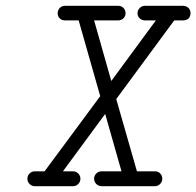

<svg xmlns="http://www.w3.org/2000/svg" viewBox="-20 -641 674 659"><path d="M203 -571Q192 -571 185 -578Q178 -585 178 -595.5Q178 -606 185 -613.5Q192 -621 203 -621H386Q397 -621 404 -613.5Q411 -606 411 -595.5Q411 -585 403.5 -578Q396 -571 386 -571H303L362 -363L515 -571H477Q467 -571 459.5 -578Q452 -585 452 -595.5Q452 -606 459.5 -613.5Q467 -621 477 -621H565Q565 -621 565.5 -621Q566 -621 566 -621H609Q616 -621 622 -617.5Q628 -614 631 -608.5Q634 -603 634 -596Q634 -589 631 -583Q628 -577 622 -574Q616 -571 609 -571H578L379 -301L450 -53H512Q523 -53 530 -45.5Q537 -38 537 -27.5Q537 -17 529.5 -9.5Q522 -2 512 -2H329Q318 -2 310.5 -9.5Q303 -17 303 -27.5Q303 -38 310.5 -45.5Q318 -53 329 -53H397L341 -250L196 -53H231Q241 -53 248.5 -45.5Q256 -38 256 -27.5Q256 -17 248.5 -9.5Q241 -2 231 -2H99Q89 -2 81.5 -9.5Q74 -17 74 -27.5Q74 -38 81.5 -45.5Q89 -53 99 -53H133L324 -311L250 -571Z"/></svg>

Font: TT2020Base
Style: Italic
Weight: 400
Italic angle: -15°
Version: Version 0.2.000